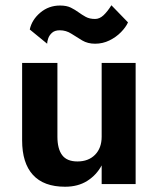

<svg xmlns="http://www.w3.org/2000/svg" viewBox="-20 -699 599 729"><path d="M93 -587Q101 -624 133 -651Q165 -678 208 -678Q233 -678 249 -670Q265 -662 278 -652.5Q291 -643 305.5 -635Q320 -627 341 -627Q358 -627 373 -641Q388 -655 403 -679L466 -614Q458 -596 439.5 -577Q421 -558 395.5 -545.5Q370 -533 341 -533Q313 -533 292 -545.5Q271 -558 251 -571Q231 -584 207 -584Q188 -584 177.5 -574.5Q167 -565 163 -553Q159 -541 159 -533ZM198 -180Q198 -134 216 -110Q234 -86 274 -86Q316 -86 341 -111.5Q366 -137 366 -180V-460H495V0H366V-71Q346 -34 311 -12Q276 10 227 10Q146 10 105 -35Q64 -80 64 -166V-460H198Z"/></svg>

Font: Jost* Semi
Style: Regular
Weight: 600
Version: Version 3.7